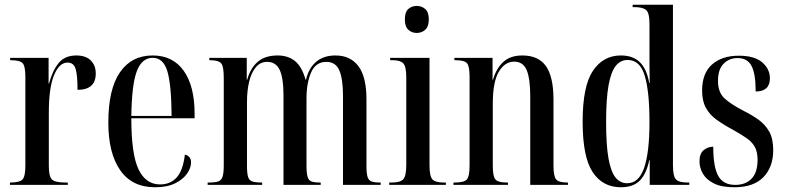

<svg xmlns="http://www.w3.org/2000/svg" viewBox="-20 -780 3311 810"><path d="M22 0V-10H23Q63 -10 75 -23Q87 -36 87 -80V-457Q87 -501 75.5 -513.5Q64 -526 25 -526H23V-536H185V-428H187Q201 -481 227 -513.5Q253 -546 302 -546Q342 -546 363 -525Q384 -504 384 -470Q384 -401 307 -401Q307 -466 298.5 -491Q290 -516 265 -516Q230 -516 208 -463Q186 -410 186 -305V-80Q186 -36 199 -23Q212 -10 255 -10H266V0Z M634 10Q537 10 487 -62Q437 -134 437 -263Q437 -404 486 -475Q535 -546 624 -546Q709 -546 755 -481.5Q801 -417 801 -300V-281H534Q534 -129 564.5 -65.5Q595 -2 655 -2Q699 -2 725.5 -31.5Q752 -61 760 -128Q786 -121 786 -95Q786 -72 769.5 -48Q753 -24 719.5 -7Q686 10 634 10ZM704 -291Q703 -423 686 -479.5Q669 -536 624 -536Q579 -536 557.5 -480.5Q536 -425 534 -291Z M856 0V-10H862Q887 -10 900.5 -14.5Q914 -19 919 -34.5Q924 -50 924 -83V-452Q924 -501 912.5 -513.5Q901 -526 865 -526H863V-536H1021V-444H1023Q1036 -492 1067 -519Q1098 -546 1151 -546Q1196 -546 1225 -522Q1254 -498 1269 -444H1271Q1282 -492 1313.5 -519Q1345 -546 1395 -546Q1458 -546 1492 -501Q1526 -456 1526 -360V-81Q1526 -49 1530.5 -34Q1535 -19 1547.5 -14.5Q1560 -10 1583 -10H1586V0H1427V-375Q1427 -447 1411.5 -483Q1396 -519 1357 -519Q1312 -519 1292.5 -474.5Q1273 -430 1273 -364V-82Q1273 -50 1277.5 -34.5Q1282 -19 1294 -14.5Q1306 -10 1329 -10H1333V0H1176V-375Q1176 -451 1160 -485Q1144 -519 1107 -519Q1078 -519 1059 -496Q1040 -473 1031 -435Q1022 -397 1022 -350V-81Q1022 -49 1026.5 -34Q1031 -19 1044.5 -14.5Q1058 -10 1084 -10H1086V0Z M1738 -641Q1717 -641 1702.5 -654.5Q1688 -668 1688 -698Q1688 -729 1702.5 -742Q1717 -755 1738 -755Q1759 -755 1774 -742Q1789 -729 1789 -698Q1789 -668 1774 -654.5Q1759 -641 1738 -641ZM1622 0V-10H1634Q1668 -10 1681 -23.5Q1694 -37 1694 -85V-453Q1694 -499 1681.5 -512.5Q1669 -526 1637 -526H1626V-536H1792V-83Q1792 -36 1804.5 -23Q1817 -10 1851 -10H1861V0Z M1893 0V-10H1899Q1938 -10 1949.5 -23Q1961 -36 1961 -82V-457Q1961 -501 1950 -513.5Q1939 -526 1901 -526H1897V-536H2058V-444H2060Q2073 -490 2102.5 -518Q2132 -546 2184 -546Q2251 -546 2283 -501.5Q2315 -457 2315 -359V-82Q2315 -37 2326 -23.5Q2337 -10 2372 -10H2376V0H2217V-371Q2217 -448 2202 -484Q2187 -520 2149 -520Q2110 -520 2084.5 -477.5Q2059 -435 2059 -343V-80Q2059 -36 2070 -23Q2081 -10 2118 -10H2123V0Z M2599 10Q2523 10 2480.5 -53.5Q2438 -117 2438 -267Q2438 -417 2481.5 -481.5Q2525 -546 2599 -546Q2650 -546 2679 -518Q2708 -490 2719 -430H2721Q2720 -476 2720 -507.5Q2720 -539 2720 -567V-678Q2720 -727 2705 -738.5Q2690 -750 2656 -750H2649V-760H2819V-83Q2819 -37 2831.5 -23.5Q2844 -10 2879 -10H2888V0H2721V-104H2719Q2707 -47 2679.5 -18.5Q2652 10 2599 10ZM2626 -7Q2675 -7 2697.5 -72Q2720 -137 2720 -265Q2720 -394 2700 -460.5Q2680 -527 2628 -527Q2598 -527 2578 -502.5Q2558 -478 2547.5 -421Q2537 -364 2537 -265Q2537 -168 2547 -112Q2557 -56 2576.5 -31.5Q2596 -7 2626 -7Z M3078 10Q3024 10 2992 -6Q2960 -22 2945.5 -47Q2931 -72 2931 -99Q2931 -132 2948.5 -146.5Q2966 -161 2989 -161Q2989 -76 3010 -38Q3031 0 3082 0Q3125 0 3150.5 -26Q3176 -52 3176 -106Q3176 -139 3164.5 -160Q3153 -181 3130 -197Q3107 -213 3073 -232Q3032 -254 3003 -275Q2974 -296 2958 -325Q2942 -354 2942 -398Q2942 -471 2984 -508Q3026 -545 3097 -545Q3163 -545 3195.5 -517Q3228 -489 3228 -450Q3228 -394 3168 -394Q3168 -469 3150.5 -502Q3133 -535 3092 -535Q3056 -535 3032.5 -511Q3009 -487 3009 -439Q3009 -391 3035.5 -366Q3062 -341 3116 -313Q3152 -295 3180 -275Q3208 -255 3225 -225Q3242 -195 3242 -147Q3242 -75 3200.5 -32.5Q3159 10 3078 10Z"/></svg>

Font: Noto Serif Display ExtraCondensed Medium
Style: Regular
Weight: 500
Width: 2
Designer: Monotype Design Team
Foundry: Monotype Imaging Inc.
Version: Version 2.009